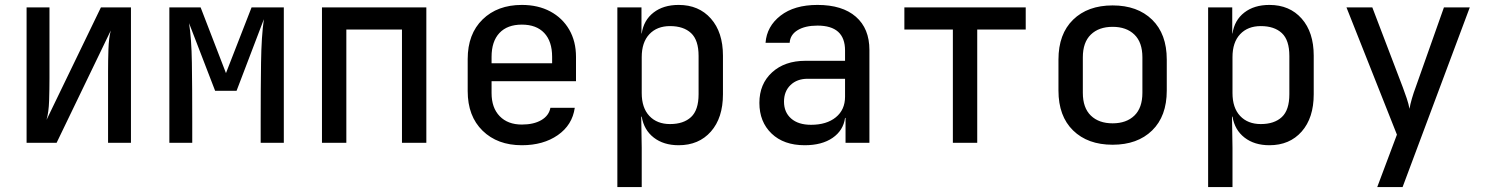

<svg xmlns="http://www.w3.org/2000/svg" viewBox="-20 -580 6040 780"><path d="M88 0V-550H181V-262Q181 -218 179.5 -171Q178 -124 169 -93L390 -550H512V0H419V-289Q419 -333 420.5 -379.5Q422 -426 430 -456L210 0Z M668 0V-550H795L898 -283L1002 -550H1133V0H1039V-87Q1039 -218 1040.5 -325.5Q1042 -433 1052 -502L941 -211H854L748 -486Q758 -424 759.5 -325Q761 -226 761 -87V0Z M1288 0V-550H1712V0H1613V-460H1387V0Z M2100 10Q2001 10 1940.5 -49Q1880 -108 1880 -210V-340Q1880 -442 1940.5 -501Q2001 -560 2100 -560Q2166 -560 2215.5 -533.5Q2265 -507 2292.5 -459.5Q2320 -412 2320 -349V-250H1977V-202Q1977 -142 2010 -108Q2043 -74 2100 -74Q2148 -74 2179 -92Q2210 -110 2216 -142H2315Q2305 -72 2246 -31Q2187 10 2100 10ZM1977 -349V-323H2223V-349Q2223 -412 2191 -446Q2159 -480 2100 -480Q2041 -480 2009 -446Q1977 -412 1977 -349Z M2488 180V-550H2586V-444H2587Q2595 -498 2635 -529Q2675 -560 2737 -560Q2819 -560 2868 -504.5Q2917 -449 2917 -354V-197Q2917 -101 2868 -45.5Q2819 10 2737 10Q2676 10 2636 -21Q2596 -52 2587 -106H2585L2587 21V180ZM2702 -76Q2757 -76 2787.5 -104.5Q2818 -133 2818 -197V-353Q2818 -417 2787.5 -445.5Q2757 -474 2702 -474Q2649 -474 2618 -441Q2587 -408 2587 -348V-202Q2587 -142 2618 -109Q2649 -76 2702 -76Z M3249 10Q3164 10 3114.5 -37.5Q3065 -85 3065 -162Q3065 -239 3116.5 -286Q3168 -333 3252 -333H3413V-375Q3413 -476 3301 -476Q3251 -476 3220.5 -457.5Q3190 -439 3188 -406H3090Q3095 -473 3151 -516.5Q3207 -560 3301 -560Q3402 -560 3457 -512Q3512 -464 3512 -377V0H3415V-101H3413Q3406 -50 3362.5 -20Q3319 10 3249 10ZM3275 -73Q3338 -73 3375.5 -103.5Q3413 -134 3413 -187V-260H3261Q3218 -260 3191.5 -234.5Q3165 -209 3165 -167Q3165 -124 3194 -98.5Q3223 -73 3275 -73Z M3851 0V-460H3654V-550H4147V-460H3950V0Z M4500 8Q4399 8 4339.5 -50Q4280 -108 4280 -212V-338Q4280 -442 4339.5 -500Q4399 -558 4500 -558Q4601 -558 4660.5 -500Q4720 -442 4720 -338V-212Q4720 -108 4660.5 -50Q4601 8 4500 8ZM4500 -79Q4556 -79 4588.5 -110.5Q4621 -142 4621 -203V-347Q4621 -408 4588.5 -439.5Q4556 -471 4500 -471Q4444 -471 4411.5 -439.5Q4379 -408 4379 -347V-203Q4379 -142 4411.5 -110.5Q4444 -79 4500 -79Z M4888 180V-550H4986V-444H4987Q4995 -498 5035 -529Q5075 -560 5137 -560Q5219 -560 5268 -504.5Q5317 -449 5317 -354V-197Q5317 -101 5268 -45.5Q5219 10 5137 10Q5076 10 5036 -21Q4996 -52 4987 -106H4985L4987 21V180ZM5102 -76Q5157 -76 5187.5 -104.5Q5218 -133 5218 -197V-353Q5218 -417 5187.5 -445.5Q5157 -474 5102 -474Q5049 -474 5018 -441Q4987 -408 4987 -348V-202Q4987 -142 5018 -109Q5049 -76 5102 -76Z M5575 180 5655 -33 5450 -550H5555L5679 -225Q5687 -204 5695 -180Q5703 -156 5706 -138Q5709 -156 5716 -180Q5723 -204 5731 -225L5846 -550H5951L5678 180Z"/></svg>

Font: JetBrainsMono NFM Medium
Style: Regular
Weight: 500
Monospace: yes
Designer: Philipp Nurullin, Konstantin Bulenkov
Foundry: JetBrains
Version: Version 2.304; ttfautohint (v1.8.4.7-5d5b);Nerd Fonts 3.3.0